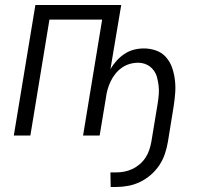

<svg xmlns="http://www.w3.org/2000/svg" viewBox="-20 -540 840 765"><path d="M421 205 420 147H442Q458 147 474.5 144Q491 141 507 133.5Q523 126 536.5 114.5Q550 103 559.5 88.5Q569 74 574.5 58Q580 42 583 25L608 -126Q611 -144 612.5 -162.5Q614 -181 612 -198.5Q610 -216 605.5 -232.5Q601 -249 590 -262.5Q579 -276 563.5 -283Q548 -290 530 -290Q513 -290 496 -285Q479 -280 464.5 -269.5Q450 -259 439 -245Q428 -231 420.5 -215Q413 -199 408.5 -183Q404 -167 402 -150L377 0H311L387 -462H177L101 0H35L121 -520H463L420 -264Q430 -282 444.5 -298Q459 -314 476.5 -325.5Q494 -337 513.5 -342Q533 -347 553 -347Q579 -347 602.5 -338.5Q626 -330 642 -311.5Q658 -293 666 -269.5Q674 -246 677 -220.5Q680 -195 678 -169Q676 -143 672 -117L649 25Q645 49 637 73Q629 97 615 118Q601 139 581 156.5Q561 174 538 185Q515 196 490.5 200.5Q466 205 443 205Z"/></svg>

Font: Iosevka Aile Light Oblique
Style: Regular
Weight: 300
Italic angle: -9°
Designer: Belleve Invis
Foundry: Belleve Invis
Version: Version 31.1.0; ttfautohint (v1.8.4)